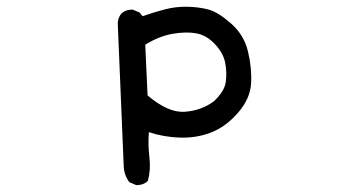

<svg xmlns="http://www.w3.org/2000/svg" viewBox="-20 -413 1040 566"><path d="M381.8 132.8 361.3 124Q345.7 103.5 344.7 76.2Q343.8 48.8 327.1 -344.7Q328.1 -360.4 336.9 -372.1Q349.6 -384.8 371.1 -384.8L391.6 -376L400.4 -365.2Q436.5 -377.9 467.3 -385.7Q498 -393.6 531.2 -393.1Q564.5 -392.6 593.3 -385.3Q622.1 -377.9 660.6 -344.2Q699.2 -310.5 710.9 -261.7Q722.7 -212.9 720.2 -167.5Q717.8 -122.1 681.6 -80.6Q645.5 -39.1 602.5 -22.5Q559.6 -5.9 511.2 -7.3Q462.9 -8.8 418.9 -23.4Q416 12.7 420.4 50.3Q424.8 87.9 416 120.1Q403.3 132.8 381.8 132.8ZM610.4 -114.3Q641.6 -143.6 645.5 -170.9Q649.4 -198.2 644 -227.1Q638.7 -255.9 614.3 -282.2Q589.8 -308.6 560.1 -314.5Q530.3 -320.3 489.7 -313.5Q449.2 -306.6 408.2 -281.2L415 -131.8Q475.6 -80.1 524.4 -83.5Q573.2 -86.9 610.4 -114.3Z"/></svg>

Font: NaikaiFont
Style: Regular-Lite
Weight: 400
Version: Version 1.67